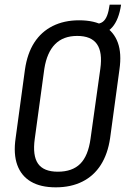

<svg xmlns="http://www.w3.org/2000/svg" viewBox="-20 -795 556 823"><path d="M219 8Q154 8 112.5 -16.5Q71 -41 54 -88Q37 -135 47 -203L87 -497Q97 -566 127 -612.5Q157 -659 206 -683.5Q255 -708 319 -708Q385 -708 426.5 -683.5Q468 -659 485 -612.5Q502 -566 492 -497L452 -203Q442 -135 412 -88Q382 -41 333 -16.5Q284 8 219 8ZM228 -59Q290 -59 324 -93Q358 -127 368 -200L410 -500Q420 -571 395.5 -606Q371 -641 311 -641Q251 -641 216 -605.5Q181 -570 170 -500L129 -200Q119 -128 143 -93.5Q167 -59 228 -59ZM392 -693Q409 -693 420.5 -701.5Q432 -710 439 -728Q446 -746 450 -775H499Q480 -646 386 -646Z"/></svg>

Font: Pathway Extreme Condensed
Style: Italic
Weight: 400
Width: 3
Italic angle: -8°
Version: Version 1.001;gftools[0.9.26]